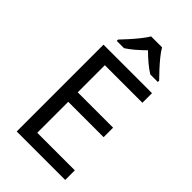

<svg xmlns="http://www.w3.org/2000/svg" viewBox="-281 -1031 1117 1117"><g transform="rotate(45 278.0 -472.0)"><path d="M496 0H97V-714H496V-635H187V-412H478V-334H187V-79H496ZM349 -944Q361 -922 383.5 -894.5Q406 -867 430.5 -840.5Q455 -814 474 -795V-784H412Q386 -800 358 -823.5Q330 -847 303 -874Q276 -847 249 -824Q222 -801 196 -784H136V-795Q155 -815 178.5 -841Q202 -867 224 -894.5Q246 -922 259 -944Z"/></g></svg>

Font: Noto Sans Old Hungarian
Style: Regular
Weight: 400
Designer: Monotype Design Team
Foundry: Monotype Imaging Inc.
Version: Version 2.005; ttfautohint (v1.8.4.7-5d5b)